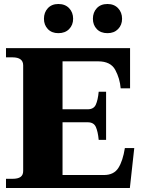

<svg xmlns="http://www.w3.org/2000/svg" viewBox="-20 -941 722 961"><path d="M200 -847Q200 -879 219.5 -900Q239 -921 272 -921Q306 -921 326 -900Q346 -879 346 -847Q346 -816 326 -795.5Q306 -775 272 -775Q239 -775 219.5 -795.5Q200 -816 200 -847ZM445 -847Q445 -879 464.5 -900Q484 -921 518 -921Q551 -921 571 -900Q591 -879 591 -847Q591 -816 571 -795.5Q551 -775 518 -775Q484 -775 464.5 -795.5Q445 -816 445 -847ZM652 -200 630 0H10V-46H42Q70 -46 83 -55.5Q96 -65 96 -85V-614Q96 -654 42 -654H10V-700H631V-499H584Q580 -548 557 -591Q534 -634 471 -634H293V-394H419Q449 -394 459.5 -417Q470 -440 474 -482H511V-241H474Q470 -283 459.5 -306Q449 -329 419 -329H293V-65H500Q550 -65 572.5 -100.5Q595 -136 605 -200Z"/></svg>

Font: Taviraj ExtraBold
Style: Regular
Weight: 800
Designer: Katatrad Team
Foundry: CadsonDemak
Version: Version 1.001